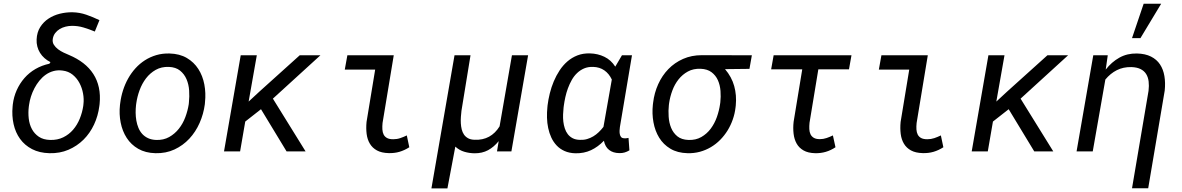

<svg xmlns="http://www.w3.org/2000/svg" viewBox="-20 -832 6496 1055"><path d="M181.2 -615.7Q183.1 -654.8 200.9 -683.1Q218.8 -711.4 246.6 -729.7Q274.4 -748 308.8 -756.6Q343.3 -765.1 378.4 -764.6Q418 -763.7 454.6 -751Q491.2 -738.3 526.4 -721.2L501 -658.7Q470.7 -671.4 439 -680.9Q407.2 -690.4 374.5 -689.9Q357.4 -689.9 340.1 -685.5Q322.8 -681.2 308.1 -672.4Q293.5 -663.6 283.2 -650.1Q272.9 -636.7 270 -618.2Q267.1 -600.1 275.9 -586.2Q284.7 -572.3 298.8 -561.5Q313 -550.8 329.6 -543Q346.2 -535.2 359.4 -529.8Q403.8 -511.2 437.5 -485.1Q471.2 -459 492.9 -425.3Q514.6 -391.6 523.4 -350.3Q532.2 -309.1 527.3 -260.3L525.9 -249.5Q519 -195.3 496.8 -147.7Q474.6 -100.1 439 -64.7Q403.3 -29.3 356 -9Q308.6 11.2 251.5 9.8Q196.3 8.3 156 -12.7Q115.7 -33.7 90.3 -68.8Q64.9 -104 54.7 -150.1Q44.4 -196.3 49.3 -247.1L50.3 -257.8Q55.2 -299.3 71.8 -336.4Q88.4 -373.5 114.3 -403.1Q140.1 -432.6 175 -452.9Q210 -473.1 251.5 -481.9L257.3 -490.7Q239.3 -499.5 224.6 -512.5Q210 -525.4 200 -541.5Q189.9 -557.6 185.1 -576.4Q180.2 -595.2 181.2 -615.7ZM138.2 -245.1Q134.3 -212.9 137.9 -180.7Q141.6 -148.4 155.3 -122.8Q168.9 -97.2 193.4 -80.6Q217.8 -64 255.9 -63Q295.9 -62 327.4 -77.4Q358.9 -92.8 381.6 -119.1Q404.3 -145.5 418.2 -179.7Q432.1 -213.9 437.5 -250L438.5 -259.8Q441.9 -287.6 436.3 -318.6Q430.7 -349.6 416.5 -376.2Q402.3 -402.8 379.2 -421.6Q356 -440.4 323.7 -444.3Q296.9 -447.8 273.7 -441.4Q250.5 -435.1 231.2 -421.4Q211.9 -407.7 196.3 -388.4Q180.7 -369.1 169.2 -347.2Q157.7 -325.2 150.1 -301.5Q142.6 -277.8 139.6 -255.4Z M640.6 -265.6Q645 -301.3 656 -335.7Q667 -370.1 684.1 -400.6Q701.2 -431.2 724.4 -456.8Q747.6 -482.4 776.1 -500.7Q804.7 -519 838.6 -529.1Q872.6 -539.1 911.6 -538.1Q967.3 -536.6 1006.6 -513.4Q1045.9 -490.2 1069.8 -452.9Q1093.8 -415.5 1102.8 -367.9Q1111.8 -320.3 1106.4 -270.5L1105.5 -259.3Q1098.6 -206.1 1076.9 -156.7Q1055.2 -107.4 1020.5 -70.1Q985.8 -32.7 938.7 -10.7Q891.6 11.2 834 9.8Q778.8 8.3 739.5 -14.4Q700.2 -37.1 676.3 -74.2Q652.3 -111.3 643.1 -158.2Q633.8 -205.1 639.2 -254.9ZM727.5 -254.9Q725.1 -234.4 725.3 -212.4Q725.6 -190.4 729.2 -169.4Q732.9 -148.4 740.7 -129.4Q748.5 -110.4 761.7 -95.9Q774.9 -81.5 793.7 -72.8Q812.5 -64 837.9 -63Q878.4 -61.5 909.7 -79.1Q940.9 -96.7 963.1 -125Q985.4 -153.3 998.5 -188.7Q1011.7 -224.1 1017.1 -259.3L1018.1 -270Q1021.5 -300.8 1019.3 -334.5Q1017.1 -368.2 1004.9 -396.7Q992.7 -425.3 969.2 -444.1Q945.8 -462.9 907.7 -464.4Q866.7 -465.8 835.4 -448Q804.2 -430.2 782.2 -401.4Q760.3 -372.6 747.1 -336.7Q733.9 -300.8 729 -265.6Z M1414.1 -231.9 1327.6 -164.1 1299.3 0H1210.9L1302.7 -528.3H1391.1L1346.2 -273.9L1405.3 -328.6L1627 -528.3H1740.7L1479.5 -290L1659.2 0H1554.7Z M1888.7 -528.3H2143.6L2082 -156.2Q2080.1 -137.2 2081.1 -120.8Q2082 -104.5 2088.1 -92.5Q2094.2 -80.6 2106.7 -73.7Q2119.1 -66.9 2140.6 -66.9Q2161.1 -66.9 2179.2 -73Q2197.3 -79.1 2215.3 -87.9L2229 -22.9Q2202.6 -5.9 2174.8 2.2Q2147 10.3 2115.2 9.3Q2076.2 8.3 2051.3 -5.4Q2026.4 -19 2012.5 -42.2Q1998.5 -65.4 1994.6 -96.2Q1990.7 -127 1994.1 -162.1L2041.5 -449.7H1874.5Z M2565.4 -528.3 2515.6 -223.1Q2513.7 -207.5 2512.5 -189.7Q2511.2 -171.9 2512.2 -154.3Q2513.2 -136.7 2517.1 -120.8Q2521 -105 2529.5 -92.5Q2538.1 -80.1 2552.2 -72.3Q2566.4 -64.5 2587.9 -64Q2632.8 -62 2667.2 -80.8Q2701.7 -99.6 2725.1 -137.7L2793 -528.3H2881.8L2790 0H2710.9L2720.2 -56.6Q2694.3 -24.4 2661.9 -6.8Q2629.4 10.7 2586.9 10.3Q2557.6 9.8 2530.8 1.7Q2503.9 -6.3 2481.9 -26.4L2438.5 203.1H2350.6L2477.5 -528.3Z M3452.6 -528.3 3386.2 -133.8Q3385.3 -126 3384.5 -115.7Q3383.8 -105.5 3385.5 -95.9Q3387.2 -86.4 3392.3 -79.6Q3397.5 -72.8 3408.7 -72.3Q3415 -71.3 3421.4 -72.3Q3427.7 -73.2 3433.6 -74.2L3438.5 -5.9Q3425.3 2 3411.9 5.9Q3398.4 9.8 3382.8 9.3Q3348.6 8.8 3326.9 -8.1Q3305.2 -24.9 3298.3 -58.6Q3266.1 -24.9 3227.5 -6.8Q3189 11.2 3141.6 10.3Q3107.9 9.3 3082.5 -2Q3057.1 -13.2 3039.1 -32.2Q3021 -51.3 3009.5 -75.9Q2998 -100.6 2992.2 -128.4Q2986.3 -156.2 2985.6 -185.5Q2984.9 -214.8 2987.8 -242.7L2988.8 -253.4Q2992.7 -285.2 3001 -318.8Q3009.3 -352.5 3022.7 -384.5Q3036.1 -416.5 3054.7 -444.8Q3073.2 -473.1 3097.7 -494.4Q3122.1 -515.6 3152.8 -527.6Q3183.6 -539.6 3221.7 -538.6Q3264.6 -537.6 3301 -520Q3337.4 -502.4 3360.8 -465.8L3397.5 -528.3ZM3076.7 -240.7Q3074.7 -223.1 3074 -203.1Q3073.2 -183.1 3075.4 -163.8Q3077.6 -144.5 3083.5 -126.5Q3089.4 -108.4 3099.9 -94.7Q3110.4 -81.1 3126.7 -72.5Q3143.1 -64 3166.5 -63.5Q3187.5 -62.5 3205.8 -67.9Q3224.1 -73.2 3240 -82.8Q3255.9 -92.3 3269.8 -105.7Q3283.7 -119.1 3295.9 -134.8L3341.8 -395Q3326.7 -427.2 3300.8 -445.3Q3274.9 -463.4 3239.3 -464.4Q3211.4 -465.3 3189.7 -456.1Q3168 -446.8 3150.9 -430.4Q3133.8 -414.1 3121.6 -392.3Q3109.4 -370.6 3100.6 -346.7Q3091.8 -322.8 3086.4 -298.1Q3081.1 -273.4 3078.1 -251.5Z M4098.1 -453.6 3963.9 -452.1Q4000.5 -409.2 4014.4 -358.9Q4028.3 -308.6 4022.9 -252.4L4021.5 -240.7Q4017.6 -207 4006.3 -175Q3995.1 -143.1 3977.8 -115Q3960.4 -86.9 3937.3 -63.5Q3914.1 -40 3886 -23.4Q3857.9 -6.8 3825.7 2Q3793.5 10.7 3757.8 9.8Q3702.1 8.3 3663.6 -14.9Q3625 -38.1 3602.1 -75.4Q3579.1 -112.8 3570.6 -160.2Q3562 -207.5 3567.4 -256.8L3568.8 -268.1Q3575.2 -321.8 3596.7 -369.4Q3618.2 -417 3652.6 -452.4Q3687 -487.8 3733.4 -508.3Q3779.8 -528.8 3836.4 -528.8L4111.3 -528.3ZM3655.3 -254.9Q3651.9 -224.6 3654.1 -191.2Q3656.2 -157.7 3667.7 -129.6Q3679.2 -101.6 3701.9 -83Q3724.6 -64.5 3762.7 -63Q3803.2 -61.5 3833.7 -79.1Q3864.3 -96.7 3885.5 -125.2Q3906.7 -153.8 3919.2 -189.2Q3931.6 -224.6 3936.5 -259.3L3938 -270Q3941.4 -300.3 3939 -332.5Q3936.5 -364.7 3924.6 -391.4Q3912.6 -418 3889.6 -435.3Q3866.7 -452.6 3829.6 -454.1Q3790 -455.6 3760 -439.2Q3730 -422.9 3708.5 -395.8Q3687 -368.7 3674.3 -334.2Q3661.6 -299.8 3656.7 -265.6Z M4645 -451.2H4476.6L4428.2 -157.7Q4426.3 -139.2 4427 -122.8Q4427.7 -106.4 4433.6 -94.2Q4439.5 -82 4451.7 -74.7Q4463.9 -67.4 4484.9 -67.4Q4503.9 -67.4 4521.7 -73.5Q4539.6 -79.6 4556.6 -87.9L4570.8 -22.9Q4520 11.2 4459 9.8Q4419.9 8.8 4395.3 -5.4Q4370.6 -19.5 4357.4 -43Q4344.2 -66.4 4340.6 -97.4Q4336.9 -128.4 4340.8 -163.1L4388.2 -451.2H4217.3L4231 -528.3H4658.7Z M4823.2 -528.3H5078.1L5016.6 -156.2Q5014.6 -137.2 5015.6 -120.8Q5016.6 -104.5 5022.7 -92.5Q5028.8 -80.6 5041.3 -73.7Q5053.7 -66.9 5075.2 -66.9Q5095.7 -66.9 5113.8 -73Q5131.8 -79.1 5149.9 -87.9L5163.6 -22.9Q5137.2 -5.9 5109.4 2.2Q5081.5 10.3 5049.8 9.3Q5010.7 8.3 4985.8 -5.4Q4960.9 -19 4947 -42.2Q4933.1 -65.4 4929.2 -96.2Q4925.3 -127 4928.7 -162.1L4976.1 -449.7H4809.1Z M5522.5 -231.9 5436 -164.1 5407.7 0H5319.3L5411.1 -528.3H5499.5L5454.6 -273.9L5513.7 -328.6L5735.4 -528.3H5849.1L5587.9 -290L5767.6 0H5663.1Z M6066.9 -528.3 6055.7 -449.7Q6087.9 -491.2 6130.6 -515.1Q6173.3 -539.1 6227.1 -538.1Q6272.9 -537.1 6304.4 -521.2Q6335.9 -505.4 6354 -478Q6372.1 -450.7 6378.2 -413.8Q6384.3 -377 6379.9 -334.5L6289.1 202.6H6200.2L6291 -333Q6294.4 -360.8 6291.5 -384.5Q6288.6 -408.2 6277.8 -425.3Q6267.1 -442.4 6247.3 -452.4Q6227.5 -462.4 6196.8 -463.4Q6152.3 -464.4 6116.9 -446.5Q6081.5 -428.7 6053.7 -395L5984.4 0H5895.5L5987.3 -528.3ZM6264.2 -811.5H6360.4L6246.6 -622.6H6200.2Z"/></svg>

Font: Roboto Mono
Style: Italic
Weight: 400
Designer: Google
Version: Version 2.000985; 2015; ttfautohint (v1.3)